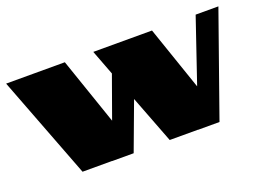

<svg xmlns="http://www.w3.org/2000/svg" viewBox="-78 -668 1167 852"><g transform="rotate(-20 505.5 -242.0)"><path d="M1.5 -483.9H278.8L387.2 -168.5L458 -365.7L413.1 -483.9H690.4L793.9 -182.6L896.5 -483.9H1003.9L833 0H731.4V-0.5H598.1L511.7 -225.6L427.7 0H326.2V-0.5H186.5Z"/></g></svg>

Font: Poller One
Style: Regular
Weight: 400
Designer: Yvonne Schttler
Foundry: Yvonne Schttler
Version: Version 1.002